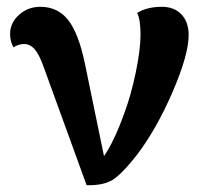

<svg xmlns="http://www.w3.org/2000/svg" viewBox="-20 -547 612 567"><path d="M107.9 -352.1Q95.2 -387.2 82 -402.1Q68.8 -417 50.8 -417Q34.7 -417 20 -407.2Q9.8 -423.8 9.8 -446.8Q9.8 -479.5 36.1 -503.2Q62.5 -526.9 99.1 -526.9Q150.9 -526.9 181.6 -487.5Q212.4 -448.2 231 -357.9L287.1 -85.9Q317.4 -129.9 347.2 -212.9Q367.2 -266.6 381.1 -334Q395 -401.4 395 -443.8Q395 -490.7 384.8 -508.8Q414.1 -526.9 458 -526.9Q494.6 -526.9 515.9 -504.4Q537.1 -481.9 537.1 -443.8Q537.1 -385.3 489.5 -275.1Q441.9 -165 383.8 -88.9Q338.9 -31.7 311.8 -15.4Q284.7 1 235.8 0Z"/></svg>

Font: Arima
Style: Bold
Weight: 700
Designer: Joana Correia and Natanael Gama
Foundry: NDISCOVER
Version: Version 1.100;Glyphs 3.1.2 (3151)